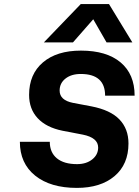

<svg xmlns="http://www.w3.org/2000/svg" viewBox="-20 -907 677 937"><path d="M374 -887H512L626 -700H500L435 -813L336 -700H194ZM384 -250 285 -269Q206 -285 164 -330Q122 -375 122 -444Q122 -545 189.5 -602.5Q257 -660 375 -660Q500 -660 568.5 -602.5Q637 -545 637 -440H493Q493 -546 374 -546Q328 -546 299.5 -523.5Q271 -501 271 -465Q271 -418 336 -405L426 -388Q519 -370 563 -324Q607 -278 607 -207Q607 -105 539 -47.5Q471 10 355 10Q226 10 151.5 -50Q77 -110 77 -215H223Q223 -163 257.5 -134.5Q292 -106 356 -106Q401 -106 430 -129Q459 -152 459 -187Q459 -235 384 -250Z"/></svg>

Font: Overused Grotesk
Style: Bold Italic
Weight: 700
Italic angle: -10°
Version: Version 0.003